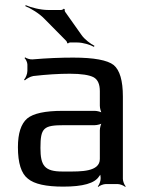

<svg xmlns="http://www.w3.org/2000/svg" viewBox="-20 -719 578 750"><path d="M460 -20V-342C460 -404 448 -445 424 -465C400 -484 347 -494 266 -494C218 -494 165 -492 107 -487C98 -486 83 -491 78 -495L76 -492C81 -488 87 -475 87 -467V-442C87 -430 80 -414 74 -408L77 -405C83 -411 98 -420 110 -422C162 -428 210 -431 253 -431C298 -431 329 -426 346 -417C362 -408 370 -390 370 -363V-306C370 -297 374 -280 379 -275L381 -277C376 -282 359 -286 350 -286H225C156 -286 110 -276 86 -256C62 -235 50 -198 50 -144C50 -82 63 -41 89 -21C114 0 160 10 227 10C304 10 350 -3 367 -30C369 -34 374 -38 375 -41L371 -42C371 -39 373 -31 373 -27V-20C373 -11 367 4 362 9L364 11C369 6 384 0 393 0H440C449 0 464 6 469 11L471 9C466 4 460 -11 460 -20ZM138 -141C138 -220 150 -230 231 -230H350C359 -230 376 -234 381 -239L379 -241C374 -236 370 -219 370 -210V-98C370 -47 294 -49 242 -49H224C154 -49 138 -72 138 -141ZM298 -583 235 -672C233 -674 232 -681 233 -683L229 -685C228 -683 222 -680 219 -680H168C138 -680 100 -690 80 -699L79 -695C99 -687 133 -667 153 -646L239 -559C241 -557 243 -552 242 -551L246 -549C246 -551 251 -553 253 -553H282C304 -553 333 -544 347 -536L349 -540C335 -547 310 -565 298 -583Z"/></svg>

Font: Gamestation Storm
Style: Regular
Weight: 400
Designer: Jonas Hecksher
Foundry: Jonas Hecksher, Playtypeª, e-types AS
Version: Version 1.003